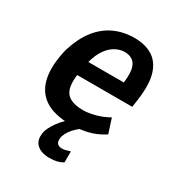

<svg xmlns="http://www.w3.org/2000/svg" viewBox="-170 -622 865 934"><g transform="rotate(30 262.0 -154.5)"><path d="M257 10Q161 10 108.5 -25.5Q56 -61 42.5 -129.5Q29 -198 53 -294Q76 -368 113 -415.5Q150 -463 201 -487Q252 -511 315 -511Q373 -511 414 -486.5Q455 -462 472.5 -408Q490 -354 478 -263L471 -215H143L156 -297H391L373 -274Q383 -335 377.5 -367.5Q372 -400 353.5 -414Q335 -428 307 -428Q278 -428 250 -411Q222 -394 201 -358Q180 -322 169 -261L165 -236Q155 -180 162.5 -146Q170 -112 197 -96.5Q224 -81 271 -81Q301 -81 338.5 -91Q376 -101 411 -121L437 -40Q390 -10 343 0Q296 10 257 10ZM246 202Q196 202 171.5 176Q147 150 160 100Q173 64 204 28Q235 -8 281 -37L310 0Q301 8 287.5 20Q274 32 262.5 48Q251 64 245 82Q239 109 248 120.5Q257 132 276 132Q286 132 297 129Q308 126 321 122V184Q306 193 288 197.5Q270 202 246 202Z"/></g></svg>

Font: Nunito Sans 7pt Condensed
Style: Bold Italic
Weight: 700
Width: 3
Italic angle: -9°
Designer: Vernon Adams
Foundry: Vernon Adams
Version: Version 3.101;gftools[0.9.27]